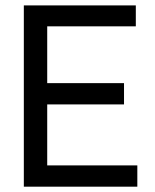

<svg xmlns="http://www.w3.org/2000/svg" viewBox="-20 -701 583 721"><path d="M490 -680.7V-602.1H157.3V-388.8H445.7V-308.9H157.3V-79.9H495.7V0H69.5V-680.7Z"/></svg>

Font: Puralecka Narrow
Style: Regular
Weight: 400
Designer: Hector Gatti, Marcela Romero, Pablo Cosgaya and Nicolas Silva
Version: Version 1.004;PS 001.004;hotconv 1.0.70;makeotf.lib2.5.58329